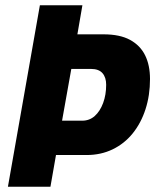

<svg xmlns="http://www.w3.org/2000/svg" viewBox="-20 -707 592 727"><path d="M10 0 131 -687H292L273 -577H372Q434 -577 472.5 -556Q511 -535 529.5 -497.5Q548 -460 548 -408Q548 -346 531 -293.5Q514 -241 482.5 -202Q451 -163 406.5 -141.5Q362 -120 308 -120H192L171 0ZM215 -250H291Q319 -250 339 -268Q359 -286 370.5 -317Q382 -348 382 -386Q382 -414 368 -430Q354 -446 325 -446H250Z"/></svg>

Font: Archivo Condensed ExtraBold
Style: Italic
Weight: 800
Width: 3
Italic angle: -10°
Designer: Hector Gatti
Foundry: Omnibus-Type
Version: Version 2.001